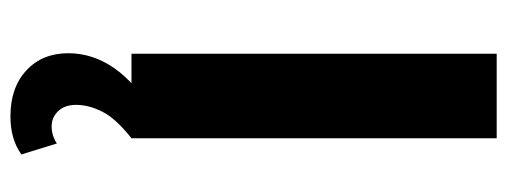

<svg xmlns="http://www.w3.org/2000/svg" viewBox="-322 -418 972 368"><g transform="rotate(90 164.0 -234.0)"><path d="M83 0V-700H245V0ZM203 232Q148 232 115 201.5Q82 171 82 121Q82 74 111 32.5Q140 -9 197 -41L245 0Q207 30 194 56Q181 82 181 106Q181 128 193 140.5Q205 153 222 153Q240 153 255 143L276 211Q247 232 203 232Z"/></g></svg>

Font: Montserrat
Style: Bold
Weight: 700
Designer: Julieta Ulanovsky
Foundry: Julieta Ulanovsky
Version: Version 9.000; ttfautohint (v1.8.4.7-5d5b)